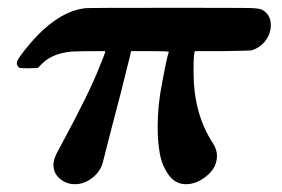

<svg xmlns="http://www.w3.org/2000/svg" viewBox="-20 -464 722 492"><path d="M457 8Q429 8 412 -16Q395 -40 389.5 -70.5Q384 -101 384 -139Q384 -195 396 -255Q409 -325 413 -331Q413 -333 365 -333H316L315 -329Q315 -328 311.5 -314Q308 -300 301 -272Q294 -244 288 -220Q277 -178 265.5 -134Q254 -90 249 -69.5Q244 -49 242 -43Q235 -22 215 -7Q195 8 172 8Q150 8 133.5 -6Q117 -20 117 -41Q117 -52 121 -61Q123 -68 137 -93Q210 -228 235 -293Q250 -329 250 -333Q177 -333 166 -332Q115 -328 88 -301L77 -290L55 -289Q33 -289 30 -290Q23 -295 23 -303Q23 -308 33 -322Q116 -434 199 -443Q200 -444 418 -444Q591 -444 617.5 -443.5Q644 -443 652 -439Q674 -426 674 -400Q674 -378 660.5 -360Q647 -342 625 -335Q621 -334 549 -333H479L477 -321Q476 -312 476 -279Q476 -173 525 -98Q536 -81 536 -65Q536 -35 510 -13.5Q484 8 457 8Z"/></svg>

Font: KaTeX_Math
Style: Bold Italic
Weight: 700
Version: Version 3699957226